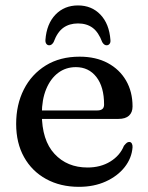

<svg xmlns="http://www.w3.org/2000/svg" viewBox="-20 -694 560 725"><path d="M480.5 -292Q480.5 -269.5 467 -257.2Q453.5 -245 427.5 -245H108V-277H348Q373 -277 373 -299Q373 -366 344 -403.2Q315 -440.5 266.5 -440.5Q228.5 -440.5 199.8 -419Q171 -397.5 154.5 -357.8Q138 -318 138 -264Q138 -164.5 185.8 -113Q233.5 -61.5 310.5 -61.5Q360 -61.5 396.5 -84Q433 -106.5 448 -143.5Q454.5 -151.5 458.8 -154.8Q463 -158 468 -158Q474.5 -158 477.8 -152Q481 -146 480.5 -138Q477.5 -97 450.8 -63Q424 -29 379.5 -8.8Q335 11.5 278 11.5Q208 11.5 154.2 -18Q100.5 -47.5 70.8 -100.8Q41 -154 41 -226Q41 -299 70 -356.2Q99 -413.5 152.8 -446.8Q206.5 -480 280.5 -480Q342 -480 386.8 -456Q431.5 -432 456 -389.8Q480.5 -347.5 480.5 -292ZM274.5 -605.5Q242 -605.5 219.2 -589.2Q196.5 -573 182.5 -535Q175.5 -523 166 -523Q159 -523 155 -528.5Q151 -534 151.5 -543Q156 -604 189.5 -638.8Q223 -673.5 274.5 -673.5Q326 -673.5 359.2 -638.8Q392.5 -604 397 -543Q398 -534 393.8 -528.5Q389.5 -523 382.5 -523Q373 -523 366 -535Q352 -572.5 329.8 -589Q307.5 -605.5 274.5 -605.5Z"/></svg>

Font: Fraunces Wonky
Style: Regular
Weight: 400
Version: Version 1.000;[b76b70a41]